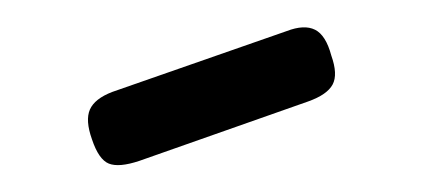

<svg xmlns="http://www.w3.org/2000/svg" viewBox="-20 -675 312 142"><path d="M83 -556Q68 -551 60.5 -554Q53 -557 48 -572Q43 -586 46.5 -594Q50 -602 63 -607L192 -652Q205 -657 213 -653Q221 -649 225 -634Q230 -620 226 -612.5Q222 -605 208 -600Z"/></svg>

Font: Fredoka SemiCondensed Light
Style: Regular
Weight: 300
Width: 4
Designer: Ben Nathan
Foundry: Milena B. Brandão, Ben Nathan
Version: Version 2.001